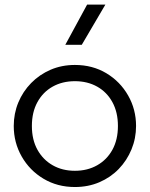

<svg xmlns="http://www.w3.org/2000/svg" viewBox="-20 -774 632 810"><path d="M296 15Q222 15 163.5 -20Q105 -55 71.5 -113.8Q38 -172.5 38 -242.5Q38 -295 57.2 -341.5Q76.5 -388 111.5 -423.8Q146.5 -459.5 193.5 -479.8Q240.5 -500 296 -500Q370.5 -500 428.8 -465Q487 -430 520.5 -371.2Q554 -312.5 554 -242.5Q554 -190.5 534.8 -143.8Q515.5 -97 481 -61.2Q446.5 -25.5 399.2 -5.2Q352 15 296 15ZM296 -53.5Q349 -53.5 390 -76.8Q431 -100 454.2 -142.2Q477.5 -184.5 477.5 -242.5Q477.5 -300.5 454.2 -343Q431 -385.5 390 -408.5Q349 -431.5 296 -431.5Q243 -431.5 202 -408.5Q161 -385.5 137.8 -343Q114.5 -300.5 114.5 -242.5Q114.5 -184.5 138 -142.2Q161.5 -100 202.2 -76.8Q243 -53.5 296 -53.5ZM255.5 -585 347.5 -754.5H424.5L325 -585Z"/></svg>

Font: Geologica Roman ExtraLight
Style: Regular
Weight: 250
Designer: Sindre Bremnes, Frode Helland
Foundry: Monokrom Skriftforlag AS
Version: Version 1.010;gftools[0.9.28]